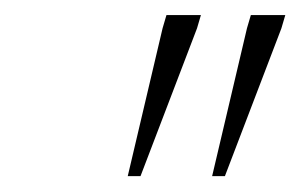

<svg xmlns="http://www.w3.org/2000/svg" viewBox="-20 -702 388 248"><path d="M145 -474.5 190 -665.5 195 -682.5H239.5L234.5 -665.5L161.5 -474.5ZM254 -474.5 299 -665.5 304 -682.5H348.5L343.5 -665.5L270.5 -474.5Z"/></svg>

Font: Newsreader ExtraLight
Style: Italic
Weight: 250
Italic angle: -17°
Designer: Hugues Gentile
Foundry: Production Type
Version: Version 1.003